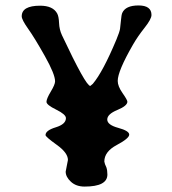

<svg xmlns="http://www.w3.org/2000/svg" viewBox="-20 -689 636 708"><path d="M60.1 -628.9Q60.1 -668 127.9 -668Q175.3 -668 190.9 -639.2Q196.8 -628.4 197.8 -604.2Q198.7 -580.1 208.5 -559.1Q296.4 -372.1 313 -372.1L322.3 -379.9Q359.4 -423.8 409.2 -543Q420.9 -571.3 422.6 -582.5Q424.3 -593.8 426 -613.8Q427.7 -633.8 430.7 -641.1Q442.9 -668.9 490.7 -668.9Q538.6 -668.9 538.6 -633.8Q538.6 -618.7 513.2 -586.7Q487.8 -554.7 470.7 -524.9Q414.1 -426.8 414.1 -390.6Q414.1 -371.1 431.9 -345.7Q449.7 -320.3 449.7 -314Q449.7 -298.8 412.6 -283.4Q375.5 -268.1 375.5 -248.3Q375.5 -228.5 416 -217.5Q456.5 -206.5 456.5 -192.6Q456.5 -178.7 410.6 -154.3Q364.7 -129.9 364.7 -93.3L367.2 -83.5L372.1 -72.3Q376 -61 376 -45.4Q376 -1 292 -1Q260.7 -1 241.5 -18.8Q222.2 -36.6 222.2 -56.2L230.5 -99.1Q230.5 -125.5 189.2 -155Q147.9 -184.6 147.9 -190.9Q147.9 -208 185.5 -219.5Q223.1 -231 223.1 -253.4Q223.1 -267.1 187.3 -284.7Q151.4 -302.2 151.4 -313.5Q151.4 -324.7 167.2 -351.1Q183.1 -377.4 183.1 -389.2Q183.1 -415 145.3 -482.4Q107.4 -549.8 83.7 -583Q60.1 -616.2 60.1 -628.9Z"/></svg>

Font: Averia Libre Light
Style: Regular
Weight: 300
Version: Version 1.002